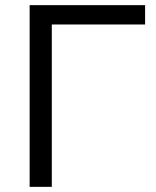

<svg xmlns="http://www.w3.org/2000/svg" viewBox="-20 -725 604 745"><path d="M95 0V-705H543V-630H181V0Z"/></svg>

Font: Nunito Sans 10pt
Style: Regular
Weight: 400
Designer: Vernon Adams
Foundry: Vernon Adams
Version: Version 3.101;gftools[0.9.27]